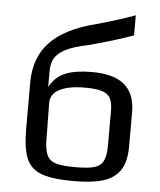

<svg xmlns="http://www.w3.org/2000/svg" viewBox="-52 -753 672 808"><g transform="rotate(5 284.0 -349.0)"><path d="M71 -192V-387Q71 -493 133.5 -558.5Q196 -624 328 -657Q435 -687 489 -708V-623Q412 -595 303 -566Q242 -554 208 -537Q174 -520 160.5 -496.5Q147 -473 148 -438V-375Q171 -419 214 -436.5Q257 -454 325 -454Q420 -454 464.5 -415.5Q509 -377 509 -300V-156Q509 -91 485 -55Q461 -19 413.5 -4.5Q366 10 289 10Q199 10 153 -7Q107 -24 89 -66.5Q71 -109 71 -192ZM420 -151V-299Q420 -333 410 -351.5Q400 -370 375 -378Q350 -386 304 -386Q233 -386 195 -366Q157 -346 158 -308L160 -151Q161 -107 172.5 -85.5Q184 -64 211 -56.5Q238 -49 291 -49Q344 -49 370.5 -56.5Q397 -64 408.5 -85.5Q420 -107 420 -151Z"/></g></svg>

Font: Play
Style: Regular
Weight: 400
Designer: Jonas Hecksher (Cyrillic expansion: Cyreal)
Foundry: Jonas Hecksher, Playtype, e-types AS
Version: Version 2.101; ttfautohint (v1.5.65-e2d9)